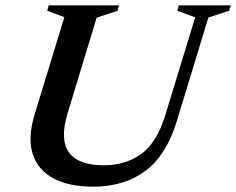

<svg xmlns="http://www.w3.org/2000/svg" viewBox="-20 -690 888 722"><path d="M234.5 -265Q174.5 -68.5 371.5 -68.5Q451.5 -68.5 510.8 -110.8Q570 -153 602 -258.5L714 -625L646.5 -649.5L652.5 -670H848L841.5 -649.5L763.5 -624L645 -235Q606 -106.5 526.5 -47.2Q447 12 330.5 12Q240 12 181.2 -19.2Q122.5 -50.5 103 -111Q83.5 -171.5 110 -259L222 -625.5L157.5 -649.5L163.5 -670H428L421.5 -649.5L343.5 -623.5Z"/></svg>

Font: Newsreader 16pt SemiBold
Style: Italic
Weight: 600
Italic angle: -17°
Designer: Hugues Gentile
Foundry: Production Type
Version: Version 1.003; ttfautohint (v1.8.3)